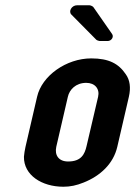

<svg xmlns="http://www.w3.org/2000/svg" viewBox="-20 -704 514 730"><path d="M121 -336 77 -146C74 -132 72 -120 71 -108C70 -38 139 6 221 6C247 6 271 1 298 -10C361 -35 411 -81 426 -146L470 -336C478 -371 474 -400 458 -422C431 -462 394 -482 327 -482C232 -482 139 -416 121 -336ZM308 -389C341 -389 360 -366 353 -336L309 -148C302 -118 289 -90 239 -90C203 -90 187 -114 194 -146L238 -336C244 -363 268 -389 308 -389ZM359 -548H389C404 -548 414 -564 406 -575L335 -677C333 -680 324 -684 320 -684H273C252 -684 239 -660 252 -648L346 -553C348 -551 356 -548 359 -548Z"/></svg>

Font: DIN Rundschrift
Style: BreitKursiv
Weight: 400
Width: 7
Version: Version 1.027